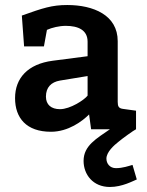

<svg xmlns="http://www.w3.org/2000/svg" viewBox="-20 -515 584 765"><path d="M313 126C313 180 350 230 418 230C467 230 510 206 525 200L508 142C494 146 469 155 442 155C417 155 404 136 404 117C404 91 434 64 452 50C466 38 513 4 522 0V-74L471 -81C453 -83 449 -91 449 -109V-351C449 -455 352 -495 248 -495C187 -495 151 -483 67 -453L76 -330H155L167 -396C187 -405 216 -412 242 -412C292 -412 329 -395 329 -349V-291L190 -273C91 -260 40 -204 40 -124C40 -45 85 10 183 10C252 10 308 -32 335 -59L343 0H418C365 37 313 65 313 126ZM329 -212V-134C316 -117 260 -80 219 -80C184 -80 163 -98 163 -130C163 -167 184 -188 219 -194Z"/></svg>

Font: Enriqueta
Style: Bold
Weight: 700
Designer: Viviana Monsalve, Gustavo Ibarra
Foundry: Viviana Monsalve, Gustavo Ibarra
Version: Version 1.002